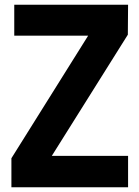

<svg xmlns="http://www.w3.org/2000/svg" viewBox="-20 -788 587 808"><path d="M519 -132V0H28V-122L351 -638H40V-768H519L518 -642L198 -132Z"/></svg>

Font: Yaldevi ExtraLight
Style: Regular
Weight: 200
Designer: Sol Matas, Rajitha Manaperi, Kosala Senevirathne
Foundry: Mooniak
Version: Version 1.100